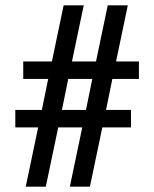

<svg xmlns="http://www.w3.org/2000/svg" viewBox="-20 -678 570 710"><path d="M149.4 12.2H75.2L121.1 -207H36.6V-271.5H134.8L158.2 -386.2H65.9V-450.7H171.9L215.3 -658.2H289.6L246.1 -450.7H335L378.4 -658.2H452.6L409.2 -450.7H493.7V-386.2H395.5L372.1 -271.5H464.4V-207H358.4L312.5 12.2H238.3L284.2 -207H195.3ZM321.3 -386.2H232.4L209 -271.5H297.9Z"/></svg>

Font: AzarMehrMonospaced
Style: SerifBold
Weight: 1
Designer: Amin Abedi
Version: Version 1.00